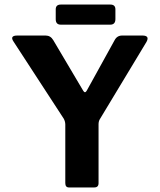

<svg xmlns="http://www.w3.org/2000/svg" viewBox="-20 -823 703 843"><path d="M412.7 -278.3V-20Q413.3 0 394 0H282.7Q266.7 0 266.7 -19.3V-277Q266.3 -290 260 -301.7L39.7 -640Q21.3 -667 56.3 -667H180.3Q201.7 -667 213.7 -647L345.3 -424.7Q353.3 -411 361.3 -425.7L483.3 -646.7Q494 -667 516.3 -667H605Q638.3 -667 623.3 -639.3L419 -300.7Q413 -291.7 412.7 -278.3ZM224.7 -738.7V-782Q224.7 -803 247.3 -803H464.3Q486.7 -803 486.7 -782V-739.3Q486.7 -714.7 464 -714.7H247Q224.7 -714.7 224.7 -738.7Z"/></svg>

Font: Vivano Light
Style: Regular
Weight: 300
Designer: Joe Prince, Josias Burgherr
Version: Version 2.064;September 19, 2022;FontCreator 14.0.0.2877 64-